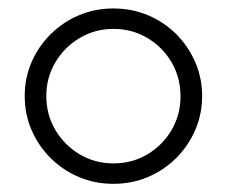

<svg xmlns="http://www.w3.org/2000/svg" viewBox="-20 -435 547 463"><path d="M253.5 8.3Q209 8.3 170.5 -8Q131.9 -24.3 102.4 -53.5Q72.9 -82.6 56.2 -121.2Q39.6 -159.7 39.6 -203.5Q39.6 -247.2 56.2 -285.4Q72.9 -323.6 102.4 -352.8Q131.9 -381.9 170.5 -398.3Q209 -414.6 253.5 -414.6Q297.9 -414.6 336.8 -398.3Q375.7 -381.9 404.9 -352.8Q434 -323.6 450.7 -285.4Q467.4 -247.2 467.4 -203.5Q467.4 -159.7 450.7 -121.2Q434 -82.6 404.5 -53.5Q375 -24.3 336.5 -8Q297.9 8.3 253.5 8.3ZM253.5 -41Q298.6 -41 335.4 -62.8Q372.2 -84.7 393.8 -121.5Q415.3 -158.3 415.3 -202.8Q415.3 -247.9 393.8 -284.7Q372.2 -321.5 335.4 -343.4Q298.6 -365.3 253.5 -365.3Q209 -365.3 172.2 -343.4Q135.4 -321.5 113.5 -284.7Q91.7 -247.9 91.7 -203.5Q91.7 -158.3 113.5 -121.5Q135.4 -84.7 172.2 -62.8Q209 -41 253.5 -41Z"/></svg>

Font: Afacad Flux Light
Style: Regular
Weight: 300
Designer: Kristian Moeller
Foundry: Dicotype
Version: Version 1.100